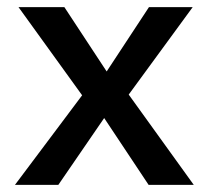

<svg xmlns="http://www.w3.org/2000/svg" viewBox="-20 -520 590 540"><path d="M525 0H398L273 -188L144 0H22L211 -252L32 -500H161L280 -319L399 -500H522L342 -254Z"/></svg>

Font: Elaine Sans Medium
Style: Regular
Weight: 500
Designer: Wei Huang
Foundry: Wei Huang
Version: Version 2.001;PS 002.001;hotconv 1.0.88;makeotf.lib2.5.64775